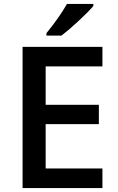

<svg xmlns="http://www.w3.org/2000/svg" viewBox="-20 -951 598 971"><path d="M498 0H94.2V-713.9H498V-615.2H210.9V-420.9H480V-323.2H210.9V-99.1H498ZM452.1 -931.2V-920.9Q426.8 -890.6 376 -843.8Q325.2 -796.9 291 -771H214.8V-783.2Q279.8 -862.8 318.8 -931.2Z"/></svg>

Font: OpenSans-Semibold
Style: Regular
Weight: 600
Foundry: Ascender Corporation
Version: Version 1.10